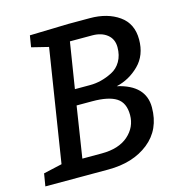

<svg xmlns="http://www.w3.org/2000/svg" viewBox="-104 -795 844 890"><g transform="rotate(-15 318.0 -350.0)"><path d="M104 -80 189 -620 108 -640 117 -695 302 -700H406Q490 -700 545.5 -661Q601 -622 601 -546Q601 -470 554 -423.5Q507 -377 445 -363Q577 -333 577 -226.5Q577 -120 501.5 -60Q426 0 307 0H5L15 -60ZM204 -80H297Q379 -80 424.5 -120Q470 -160 470 -218.5Q470 -277 432.5 -301Q395 -325 317 -325H242ZM396 -620H289L254 -400H327Q381 -400 434 -427Q462 -441 478.5 -469.5Q495 -498 495 -537Q495 -576 467.5 -598Q440 -620 396 -620Z"/></g></svg>

Font: Bitter
Style: Italic
Weight: 400
Italic angle: -9°
Designer: Sol Matas
Foundry: Sol Matas
Version: Version 1.001